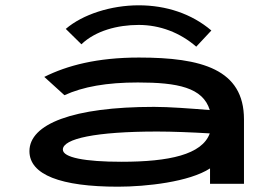

<svg xmlns="http://www.w3.org/2000/svg" viewBox="-20 -693 1040 724"><path d="M287 -526C340 -577 423 -599 503 -599C583 -599 659 -570 720 -517L777 -578C703 -641 607 -673 503 -673C399 -673 292 -639 228 -584ZM425 11C531 11 694 -7 772 -58V0H900V-243C900 -432 740 -476 504 -476C346 -476 233 -446 147 -403L223 -334C293 -366 382 -382 500 -382C650 -382 745 -363 771 -278C696 -284 618 -290 561 -290C254 -290 91 -225 91 -123C91 -34 209 11 425 11ZM217 -129C217 -170 341 -197 573 -197C629 -197 705 -194 771 -190C742 -110 618 -83 438 -83C300 -83 217 -99 217 -129Z"/></svg>

Font: Inconsolata UltraExpanded
Style: Bold
Weight: 700
Width: 9
Monospace: yes
Designer: Raph Levien, Cyreal, Brenton Simpson
Foundry: Raph Levien, Cyreal, Google
Version: Version 3.100